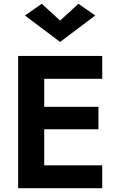

<svg xmlns="http://www.w3.org/2000/svg" viewBox="-20 -996 626 1016"><path d="M168 0H521V-121H168ZM168 -579H521V-700H168ZM168 -312H501V-431H168ZM76 -700V0H214V-700ZM298 -887 201 -976 112 -914 298 -774 484 -914 395 -976Z"/></svg>

Font: Jost SemiBold
Style: Regular
Weight: 600
Version: Version 3.710